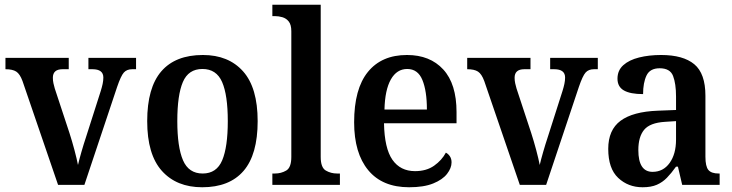

<svg xmlns="http://www.w3.org/2000/svg" viewBox="-20 -780 3089 810"><path d="M75 -438Q64 -468 48.5 -478Q33 -488 3 -488V-536H270V-488H244Q203 -488 203 -452Q203 -440 205.5 -428.5Q208 -417 211 -407L273 -219Q284 -185 294 -147.5Q304 -110 309 -84Q314 -106 323.5 -139Q333 -172 343 -202L405 -396Q410 -412 413 -426Q416 -440 416 -453Q416 -488 370 -488H353V-536H554V-488H538Q515 -488 502.5 -474Q490 -460 474 -413L336 0H225Z M833 10Q725 10 663 -59Q601 -128 601 -269Q601 -410 660.5 -479Q720 -548 836 -548Q944 -548 1005.5 -479Q1067 -410 1067 -269Q1067 -128 1007.5 -59Q948 10 833 10ZM835 -48Q894 -48 917.5 -104Q941 -160 941 -269Q941 -379 917 -434Q893 -489 834 -489Q775 -489 751.5 -434Q728 -379 728 -269Q728 -160 752 -104Q776 -48 835 -48Z M1129 0V-48H1140Q1166 -48 1187.5 -60.5Q1209 -73 1209 -118V-648Q1209 -676 1198 -689.5Q1187 -703 1171 -707.5Q1155 -712 1140 -712H1129V-760H1333V-118Q1333 -73 1354.5 -60.5Q1376 -48 1402 -48H1414V0Z M1706 10Q1593 10 1533.5 -62Q1474 -134 1474 -264Q1474 -405 1532 -476.5Q1590 -548 1697 -548Q1794 -548 1850 -487Q1906 -426 1906 -307V-260H1600Q1602 -154 1635.5 -106Q1669 -58 1731 -58Q1779 -58 1811.5 -81Q1844 -104 1861 -136Q1871 -131 1878 -120.5Q1885 -110 1885 -95Q1885 -71 1866 -46.5Q1847 -22 1807.5 -6Q1768 10 1706 10ZM1781 -318Q1781 -396 1762 -442.5Q1743 -489 1698 -489Q1654 -489 1629 -445Q1604 -401 1602 -318Z M2023 -438Q2012 -468 1996.5 -478Q1981 -488 1951 -488V-536H2218V-488H2192Q2151 -488 2151 -452Q2151 -440 2153.5 -428.5Q2156 -417 2159 -407L2221 -219Q2232 -185 2242 -147.5Q2252 -110 2257 -84Q2262 -106 2271.5 -139Q2281 -172 2291 -202L2353 -396Q2358 -412 2361 -426Q2364 -440 2364 -453Q2364 -488 2318 -488H2301V-536H2502V-488H2486Q2463 -488 2450.5 -474Q2438 -460 2422 -413L2284 0H2173Z M2691 10Q2630 10 2588 -29.5Q2546 -69 2546 -152Q2546 -232 2598 -270.5Q2650 -309 2755 -313L2832 -316V-373Q2832 -427 2819.5 -459.5Q2807 -492 2763 -492Q2722 -492 2707.5 -461.5Q2693 -431 2693 -383Q2639 -383 2612 -398.5Q2585 -414 2585 -448Q2585 -483 2609.5 -505Q2634 -527 2676 -537.5Q2718 -548 2769 -548Q2862 -548 2909 -509Q2956 -470 2956 -376V-119Q2956 -78 2968.5 -63Q2981 -48 3012 -48H3016V0H2858L2840 -77H2832Q2812 -49 2793.5 -30Q2775 -11 2751 -0.5Q2727 10 2691 10ZM2733 -55Q2778 -55 2805 -92.5Q2832 -130 2832 -191V-269L2785 -266Q2722 -262 2697.5 -232.5Q2673 -203 2673 -147Q2673 -55 2733 -55Z"/></svg>

Font: Noto Serif Bengali SemiCondensed SemiBold
Style: Regular
Weight: 600
Width: 4
Designer: Juan Bruce, Universal Thirst, Indian Type Foundry and the Monotype Design Team.
Foundry: Monotype Imaging Inc.
Version: Version 2.003; ttfautohint (v1.8.4.7-5d5b)